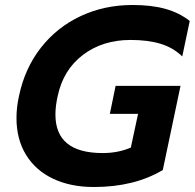

<svg xmlns="http://www.w3.org/2000/svg" viewBox="-20 -734 780 769"><path d="M46 -261Q46 -305 56 -349Q79 -460 143.5 -542.5Q208 -625 303 -669.5Q398 -714 511 -714Q587 -714 642.5 -698.5Q698 -683 740 -650L710 -508Q674 -543 623.5 -558.5Q573 -574 503 -574Q391 -574 312 -514Q233 -454 211 -349Q202 -310 202 -275Q202 -121 391 -121Q454 -121 504 -143L533 -278H420L443 -390H703L632 -53Q518 15 356 15Q263 15 193 -18Q123 -51 84.5 -113.5Q46 -176 46 -261Z"/></svg>

Font: Prompt Semibold
Style: Italic
Weight: 600
Italic angle: -12°
Designer: Katatrad Team
Foundry: CadsonDemak
Version: Version 1.000